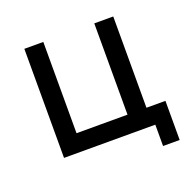

<svg xmlns="http://www.w3.org/2000/svg" viewBox="-103 -566 770 761"><g transform="rotate(-20 282.5 -185.0)"><path d="M450 -75H530V90H460V0H75V-460H155V-75H370V-460H450Z"/></g></svg>

Font: Von Book
Style: Regular
Weight: 400
Version: Version 4.000; ttfautohint (v1.8.4.7-5d5b)